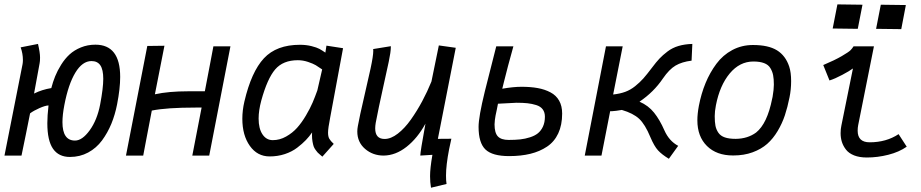

<svg xmlns="http://www.w3.org/2000/svg" viewBox="-37 -709 4197 875"><path d="M304.7 -68.4Q337.9 -68.4 371.8 -115.2Q405.8 -162.1 419.4 -232.9Q433.6 -307.6 433.6 -349.6Q433.6 -391.6 420.4 -411.1Q407.2 -430.7 379.9 -430.7Q338.4 -430.7 306.4 -377.9Q274.4 -325.2 256.3 -230.5Q247.6 -185.1 247.6 -152.3Q247.6 -68.4 304.7 -68.4ZM397.9 -505.4Q510.7 -505.4 510.7 -358.4Q510.7 -305.7 496.6 -233.4Q487.3 -186 470.5 -145Q453.6 -104 428 -69.1Q402.3 -34.2 364.7 -13.9Q327.1 6.3 281.7 6.3Q230.5 6.3 204.6 -31Q178.7 -68.4 178.7 -147.5Q178.7 -181.2 184.1 -228.5Q169.4 -228 142.8 -216.3Q116.2 -204.6 100.1 -192.4Q92.3 -150.4 80.8 -96.2Q69.3 -42 61 0H-16.6L65.9 -417Q67.4 -425.8 67.4 -435.5Q67.4 -464.8 57.1 -493.2L136.2 -508.8Q145.5 -468.8 145.5 -446.8Q145.5 -429.7 143.6 -420.9L118.2 -282.7Q154.8 -300.8 196.8 -307.6Q204.1 -335.9 214.4 -361.3Q224.6 -386.7 241.7 -414.1Q258.8 -441.4 280 -460.9Q301.3 -480.5 331.8 -492.9Q362.3 -505.4 397.9 -505.4Z M712.4 -500.5 668.9 -279.3Q731.4 -293 821.3 -293H896.5Q911.6 -370.6 921.4 -423.3Q931.2 -476.1 935.5 -498H1013.2L916.5 0H839.4L881.8 -218.8H855Q722.2 -218.8 654.8 -205.1Q636.2 -109.4 628.9 -69.8Q621.6 -30.3 615.7 0H537.1L634.3 -499.5Z M1153.8 -251Q1141.6 -205.6 1141.6 -168.9Q1141.6 -123 1159.2 -96.7Q1176.8 -70.3 1206.1 -70.3Q1237.8 -70.3 1266.8 -86.7Q1295.9 -103 1316.9 -126.5Q1337.9 -149.9 1357.2 -182.6Q1376.5 -215.3 1387.7 -241.7Q1398.9 -268.1 1409.2 -296.9L1431.2 -392.6Q1413.6 -404.8 1401.9 -411.9Q1390.1 -418.9 1366.9 -426.8Q1343.8 -434.6 1320.3 -434.6Q1252.9 -434.6 1217 -392.6Q1181.2 -350.6 1153.8 -251ZM1526.4 -489.3 1467.8 -173.8Q1458 -124 1458 -104.5Q1458 -86.9 1463.6 -76.9Q1469.2 -66.9 1483.9 -53.2L1432.1 4.9Q1430.2 3.4 1421.9 -3.7Q1413.6 -10.7 1410.6 -13.9Q1407.7 -17.1 1401.4 -25.6Q1395 -34.2 1392.3 -42.2Q1389.6 -50.3 1387.2 -63.7Q1384.8 -77.1 1384.8 -93.3Q1384.8 -101.1 1385.3 -105.5Q1372.6 -86.9 1356.9 -70.6Q1341.3 -54.2 1317.4 -35.9Q1293.5 -17.6 1261 -6.8Q1228.5 3.9 1191.9 3.9Q1135.7 3.9 1101.6 -44.2Q1067.4 -92.3 1067.4 -167.5Q1067.4 -206.1 1076.7 -246.1Q1108.4 -381.8 1165.8 -443.4Q1223.1 -504.9 1330.1 -504.9Q1358.4 -504.9 1382.6 -498.8Q1406.7 -492.7 1418.5 -486.3Q1430.2 -480 1445.8 -469.2Q1448.7 -483.9 1450.7 -501Z M2020 -76.7Q2015.6 -58.1 2009.8 -29.3Q1995.6 43.5 1995.6 91.3Q1995.6 115.2 1998 129.4L1927.2 146.5Q1922.9 121.6 1922.9 93.8Q1922.9 57.6 1933.6 -3.4Q1933.6 -3.4 1878.4 0Q1878.4 -17.1 1901.9 -145.5Q1865.7 -79.1 1815.7 -39.8Q1765.6 -0.5 1711.4 0Q1662.1 0 1626.7 -30.5Q1591.3 -61 1591.3 -109.9Q1591.3 -120.6 1593.8 -134.3Q1602.5 -182.1 1621.1 -261.2Q1639.6 -340.3 1651.9 -397.2Q1664.1 -454.1 1664.1 -477.1Q1664.1 -482.9 1663.6 -485.4L1744.1 -498.5V-493.7Q1744.1 -472.7 1734.6 -427.5Q1725.1 -382.3 1706.8 -300.5Q1688.5 -218.8 1675.3 -149.4Q1672.9 -134.8 1672.9 -124Q1672.9 -75.7 1715.8 -75.7Q1744.6 -75.7 1776.1 -100.1Q1807.6 -124.5 1835.7 -164.3Q1863.8 -204.1 1887.2 -247.8Q1910.6 -291.5 1929.2 -337.4L1962.9 -502L2040 -491.2L1958.5 -76.2Q1986.3 -76.7 2020 -76.7Z M2224.6 -498Q2224.6 -498 2302.7 -498Q2291 -457 2278.3 -408.7Q2265.6 -360.4 2258.8 -332.5L2252 -304.7Q2302.7 -313.5 2339.4 -313.5Q2381.3 -313.5 2413.6 -307.6Q2445.8 -301.8 2471.7 -288.1Q2497.6 -274.4 2511.2 -250.2Q2524.9 -226.1 2524.9 -191.4Q2524.9 -139.2 2507.1 -101.1Q2489.3 -63 2456.1 -40.8Q2422.9 -18.6 2380.1 -8.1Q2337.4 2.4 2283.2 2.4Q2207 2.4 2175.5 -27.6Q2144 -57.6 2144 -130.9Q2144 -176.3 2172.4 -292ZM2316.9 -240.7 2232.4 -236.3Q2231 -228 2227.1 -209.2Q2223.1 -190.4 2221.4 -182.4Q2219.7 -174.3 2218.3 -162.4Q2216.8 -150.4 2216.8 -142.1Q2216.8 -103.5 2231.9 -87.4Q2247.1 -71.3 2281.2 -71.3Q2310.5 -71.3 2333.5 -73.7Q2356.4 -76.2 2378.4 -83.3Q2400.4 -90.3 2414.6 -101.8Q2428.7 -113.3 2437.5 -132.3Q2446.3 -151.4 2446.3 -177.2Q2446.3 -197.3 2436.3 -210.7Q2426.3 -224.1 2406.7 -230.2Q2387.2 -236.3 2366.7 -238.5Q2346.2 -240.7 2316.9 -240.7Z M2796.9 -208Q2785.2 -205.6 2771.7 -204.1Q2758.3 -202.6 2751 -202.1H2743.7L2704.1 0H2627.9L2724.6 -498H2800.8L2757.3 -278.3Q2788.6 -281.7 2812.5 -290.5Q2836.4 -299.3 2857.7 -316.4Q2878.9 -333.5 2894.8 -351.3Q2910.6 -369.1 2934.6 -400.9Q2953.6 -426.3 2968.3 -441.9Q2982.9 -457.5 3005.1 -474.4Q3027.3 -491.2 3055.2 -499.5Q3083 -507.8 3118.2 -508.8L3114.7 -432.6Q3070.8 -427.2 3041.7 -410.2Q3012.7 -393.1 2983.9 -351.1Q2942.4 -289.6 2877.4 -245.6Q2918 -228 2943.8 -195.6Q2969.7 -163.1 2990.7 -115.2Q3012.2 -66.4 3053.7 -44.4L3011.2 14.6Q2979 -4.9 2961.7 -23.9Q2944.3 -43 2927.2 -83.5Q2902.8 -142.6 2875.7 -167.7Q2848.6 -192.9 2796.9 -208Z M3408.7 -105Q3459.5 -145.5 3481.9 -258.8Q3482.4 -260.3 3482.9 -263.2Q3483.4 -266.1 3483.9 -267.6Q3489.7 -301.3 3489.7 -323.2Q3489.7 -349.1 3486.3 -366.5Q3482.9 -383.8 3473.6 -398.9Q3464.4 -414.1 3445.1 -421.4Q3425.8 -428.7 3396.5 -428.7Q3334 -428.7 3288.6 -374.3Q3243.2 -319.8 3225.6 -229Q3220.2 -201.2 3220.2 -179.7Q3220.2 -152.8 3223.6 -135.5Q3227.1 -118.2 3237.1 -103.8Q3247.1 -89.4 3266.4 -82.8Q3285.6 -76.2 3315.9 -76.2Q3370.1 -76.7 3408.7 -105ZM3304.2 -0.5H3303.2Q3228.5 -0.5 3184.8 -43.7Q3141.1 -86.9 3141.1 -160.6Q3141.1 -189.9 3147.9 -226.6Q3158.7 -282.7 3178.5 -330.6Q3198.2 -378.4 3227.8 -418.2Q3257.3 -458 3300.3 -481Q3343.3 -503.9 3394.5 -503.9Q3464.8 -503.9 3503.9 -479.7Q3543 -455.6 3559.6 -405.8Q3568.4 -379.4 3568.4 -339.4Q3568.4 -300.8 3561 -265.1Q3552.2 -220.7 3540 -183.8Q3527.8 -147 3507.1 -112.1Q3486.3 -77.1 3459.2 -53.2Q3432.1 -29.3 3392.8 -14.9Q3353.5 -0.5 3305.2 -0.5Z M3779.3 -689 3893.6 -687.5 3872.1 -577.6 3757.8 -579.1ZM3977.1 -687.5 4091.3 -686 4070.3 -576.2 3955.6 -577.6ZM3945.8 -498 3874 -138.7Q3871.6 -127 3871.6 -113.3Q3871.6 -60.5 3926.3 -60.5Q4002 -60.5 4058.1 -97.7L4095.2 -40.5Q4060.5 -16.1 4011.5 -3.7Q3962.4 8.8 3913.6 8.8Q3879.9 8.8 3855.7 -0.7Q3831.5 -10.3 3818.6 -26.9Q3805.7 -43.5 3799.8 -62Q3793.9 -80.6 3793.9 -102.1Q3793.9 -121.1 3797.4 -136.7L3850.1 -397Q3835 -385.7 3801.5 -367.9Q3768.1 -350.1 3743.2 -342.3L3714.8 -412.6Q3767.1 -434.6 3798.8 -453.1Q3830.6 -471.7 3838.6 -479.7Q3846.7 -487.8 3853 -498Z"/></svg>

Font: Fantasque Sans Mono
Style: Italic
Weight: 400
Italic angle: -11°
Monospace: yes
Designer: Jany Belluz
Version: Version 1.8.0 ; ttfautohint (v1.8.2)